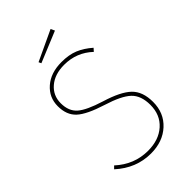

<svg xmlns="http://www.w3.org/2000/svg" viewBox="-258 -951 1051 1051"><g transform="rotate(-45 268.0 -425.5)"><path d="M351 -861 362 -838 183 -764 176 -779ZM265 -691Q323 -691 364 -674Q405 -657 445 -622L430 -605Q361 -670 265 -670Q192 -670 147.5 -632Q103 -594 103 -534Q103 -473 140 -440.5Q177 -408 274 -378Q379 -346 422.5 -304Q466 -262 466 -182Q466 -97 408 -43.5Q350 10 258 10Q144 10 54 -72L69 -87Q151 -12 257 -12Q341 -12 392.5 -58Q444 -104 444 -181Q444 -253 405 -290Q366 -327 266 -358Q161 -391 120.5 -428.5Q80 -466 80 -534Q80 -602 131 -646.5Q182 -691 265 -691Z"/></g></svg>

Font: FiraGO Thin
Style: Regular
Weight: 100
Designer: bBox Type
Foundry: bBox Type GmbH
Version: Version 1.001;PS 001.001;hotconv 1.0.88;makeotf.lib2.5.64775